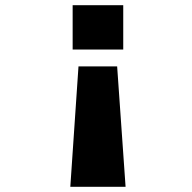

<svg xmlns="http://www.w3.org/2000/svg" viewBox="-20 -520 740 740"><path d="M455 -329H260V-500H455ZM431.5 -264 464 200H251L282.5 -264Z"/></svg>

Font: Trispace SemiExpanded ExtraBold
Style: Regular
Weight: 800
Width: 6
Designer: Tyler Finck
Foundry: Etcetera Type Company
Version: Version 1.210; ttfautohint (v1.8.3)